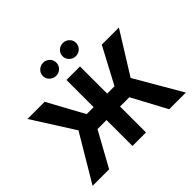

<svg xmlns="http://www.w3.org/2000/svg" viewBox="-206 -1224 1496 1496"><g transform="rotate(-45 542.5 -475.5)"><path d="M617.2 -727.3V-427.9H698.2L857.2 -727.3H1045.8L832.7 -384.6L1056.5 0H872.9L719.1 -285.9H617.2V0H468V-285.9H368.6L210.9 0H28.8L256.7 -383.5L38.4 -727.3H227.6L391 -427.9H468V-727.3ZM434.3 -806.5Q403.8 -806.5 381.7 -827.9Q359.7 -849.4 359.7 -878.6Q359.7 -909.1 381.7 -930Q403.8 -951 434.3 -951Q465.2 -951 486.7 -930Q508.2 -909.1 508.2 -878.6Q508.2 -849.4 486.7 -827.9Q465.2 -806.5 434.3 -806.5ZM651.6 -806.5Q621.1 -806.5 599.1 -827.9Q577.1 -849.4 577.1 -878.6Q577.1 -909.1 599.1 -930Q621.1 -951 651.6 -951Q682.5 -951 704 -930Q725.5 -909.1 725.5 -878.6Q725.5 -849.4 704 -827.9Q682.5 -806.5 651.6 -806.5Z"/></g></svg>

Font: Inter UI
Style: Bold
Weight: 700
Designer: Rasmus Andersson
Foundry: rsms
Version: 3.2;8d6f07862